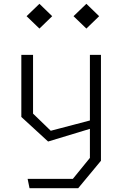

<svg xmlns="http://www.w3.org/2000/svg" viewBox="-20 -788 660 1008"><path d="M135 200H390.5L510 56V-500H452V-155.5L246.5 -101.5L153.5 -191.5V-500H92V-174L232.5 -45L452 -111.5V41L362.5 151H125ZM119.5 -703 187 -638 254 -703 187 -768ZM366 -703 433.5 -638 500.5 -703 433.5 -768Z"/></svg>

Font: Monaspace Krypton ExtraLight
Style: Regular
Weight: 200
Designer: Riley Cran & the Lettermatic Team
Foundry: Lettermatic
Version: Version 1.101 (Monaspace Krypton)